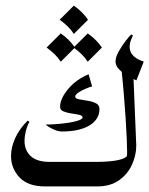

<svg xmlns="http://www.w3.org/2000/svg" viewBox="-20 -668 535 688"><path d="M336.4 -277.3Q336.4 -240.7 301 -218.8Q265.6 -196.8 201.2 -196.8Q187.5 -196.8 169.9 -205.1Q152.3 -213.4 143.6 -221.7Q169.4 -221.7 200.4 -224.9Q231.4 -228 253.7 -234.1Q275.9 -240.2 275.9 -247.1Q275.9 -253.9 263.7 -256.6Q251.5 -259.3 235.6 -261.5Q219.7 -263.7 207.5 -268.8Q195.3 -273.9 195.3 -285.2Q195.3 -314 223.4 -348.1Q251.5 -382.3 297.4 -401.9L310.1 -358.4Q300.8 -356 286.4 -349.9Q272 -343.8 260.7 -336.2Q249.5 -328.6 249.5 -321.8Q249.5 -314.9 262.7 -312.3Q275.9 -309.6 293 -307.1Q310.1 -304.7 323.2 -298.3Q336.4 -292 336.4 -277.3ZM293 0H141.1Q80.6 0 50 -32.2Q19.5 -64.5 19.5 -108.9Q19.5 -140.1 34.4 -173.1Q49.3 -206.1 79.1 -235.8L85.4 -231.9Q76.2 -213.9 72 -196.3Q67.9 -178.7 67.9 -163.1Q67.9 -129.4 90.1 -108.6Q112.3 -87.9 158.2 -87.9H293Q301.8 -87.9 306.9 -75.7Q312 -63.5 312 -47.9Q312 -30.8 307.4 -15.4Q302.7 0 293 0ZM412.6 -450.7 457 -421.9Q460 -353 462.6 -284.2Q465.3 -215.3 468.3 -146.5Q468.3 -111.8 452.9 -77.9Q437.5 -43.9 406.5 -22Q375.5 0 328.1 0Q316.9 0 311.3 -13.4Q305.7 -26.9 305.7 -43.9Q305.7 -61 311.3 -74.5Q316.9 -87.9 328.1 -87.9Q350.6 -87.9 374.8 -90.1Q398.9 -92.3 417 -98.1Q435.1 -104 438 -114.7L433.6 -97.7Q435.5 -103.5 435.5 -122.1Q435.5 -159.7 430.2 -244.1Q424.8 -328.6 412.6 -450.7ZM450.2 -544.4 456.5 -540.5Q419.9 -471.7 495.1 -447.3L468.8 -379.9Q438.5 -393.1 416.3 -410.6Q394 -428.2 394 -447.8Q394 -463.9 405.8 -484.4Q417.5 -504.9 430.9 -522.2Q444.3 -539.6 450.2 -544.4ZM328.1 0H293.9Q278.3 0 271.7 -13.4Q265.1 -26.9 265.1 -43.9Q265.1 -61 271.7 -74.5Q278.3 -87.9 293.9 -87.9H328.1Q342.8 -87.9 350.1 -74.5Q357.4 -61 357.4 -43.9Q357.4 -26.9 350.1 -13.4Q342.8 0 328.1 0ZM244.6 -647.9Q275.9 -626 295.4 -597.2L244.6 -546.4Q234.9 -561.5 221.9 -574Q209 -586.4 193.8 -597.2ZM197.8 -548.3Q229 -526.4 248.5 -497.6L197.8 -446.8Q188 -461.9 175 -474.4Q162.1 -486.8 147 -497.6ZM294.4 -548.3Q325.7 -526.4 345.2 -497.6L294.4 -446.8Q284.7 -461.9 271.7 -474.4Q258.8 -486.8 243.7 -497.6Z"/></svg>

Font: Lateef
Style: Regular
Weight: 400
Designer: SIL International
Foundry: SIL International
Version: Version 4.200